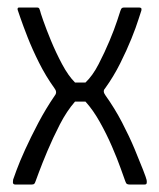

<svg xmlns="http://www.w3.org/2000/svg" viewBox="-20 -492 425 512"><path d="M20 0Q17 0 15.5 -2Q14 -4 14.5 -7Q15 -10 15 -13Q16 -16 24 -38Q32 -60 47 -93Q62 -126 82 -164Q102 -202 126 -237Q130 -242 129.5 -247Q129 -252 125 -257Q102 -289 84 -325Q66 -361 53.5 -393Q41 -425 34 -445.5Q27 -466 27 -466Q26 -472 31 -472H78Q81 -472 83 -471Q85 -470 87 -463Q87 -461 95 -438Q103 -415 116 -383.5Q129 -352 145.5 -321Q162 -290 180 -272Q187 -272 194 -272Q201 -272 208 -272Q227 -290 243 -321Q259 -352 272 -383Q285 -414 292.5 -437Q300 -460 301 -463Q303 -469 305 -470.5Q307 -472 312 -472H350Q353 -472 355.5 -471Q358 -470 357 -464Q356 -462 349.5 -441Q343 -420 330.5 -389Q318 -358 300.5 -323Q283 -288 260 -256Q253 -249 261 -238Q286 -203 305.5 -165.5Q325 -128 339 -94.5Q353 -61 361.5 -39Q370 -17 371 -12Q372 -6 371 -3Q370 0 366 0H325Q321 0 318.5 -1.5Q316 -3 314 -9Q311 -17 302 -42.5Q293 -68 278.5 -101.5Q264 -135 246 -167Q228 -199 208 -221Q202 -221 198 -221Q194 -221 190 -221Q186 -221 180 -221Q158 -196 139.5 -160Q121 -124 106.5 -89.5Q92 -55 83.5 -32Q75 -9 75 -9Q73 -3 71 -1.5Q69 0 65 0Z"/></svg>

Font: Glory Light
Style: Regular
Weight: 300
Version: Version 1.011